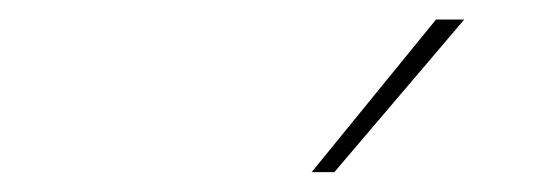

<svg xmlns="http://www.w3.org/2000/svg" viewBox="-20 -798 537 193"><path d="M293.3 -625 418.3 -778.4H446.7L316.1 -625Z"/></svg>

Font: Inter Thin  BETA
Style: Italic
Weight: 100
Italic angle: -9.39999°
Designer: Rasmus Andersson
Foundry: rsms
Version: Version 3.011;git-f93a4a705